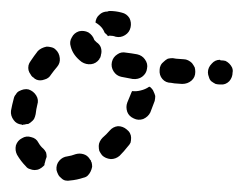

<svg xmlns="http://www.w3.org/2000/svg" viewBox="-31 -303 444 350"><path d="M134 10Q136 6 137 1Q137 -3 136 -7Q135 -8 135 -9Q135 -9 135 -10Q133 -12 132 -14Q128 -20 121 -22Q114 -24 107 -22Q99 -19 92 -18Q83 -17 77 -10Q71 -3 72 7Q73 11 75 15Q77 19 81 22Q84 25 88 26Q93 27 97 26Q109 25 121 21Q126 20 129 17Q132 14 134 10ZM32 7Q28 7 23 5Q19 4 16 0Q7 -9 0 -21Q-4 -29 -2 -38Q1 -47 9 -51Q17 -56 26 -53Q35 -51 39 -43Q43 -36 48 -32Q51 -29 53 -25Q54 -21 54 -17Q52 -12 51 -7Q50 -5 50 -2Q49 -1 49 -1Q48 0 48 0Q45 3 41 5Q37 7 32 7ZM208 -52Q208 -56 206 -60Q204 -64 200 -67Q193 -73 184 -73Q175 -72 169 -65Q163 -58 156 -52Q153 -49 151 -45Q149 -41 149 -37Q149 -32 150 -28Q152 -24 155 -20Q161 -14 171 -13Q180 -13 187 -19Q195 -27 202 -36Q205 -39 207 -43Q208 -47 208 -52ZM-11 -101Q-9 -112 -6 -123Q-5 -128 -2 -131Q0 -135 4 -137Q8 -139 12 -140Q17 -141 21 -140Q30 -137 35 -129Q40 -121 37 -112Q35 -104 34 -95Q33 -90 31 -86Q29 -83 25 -80Q24 -79 22 -78Q21 -77 20 -77Q17 -77 14 -76Q11 -76 9 -75Q9 -75 9 -76Q9 -76 8 -76Q-1 -77 -6 -84Q-12 -92 -11 -101ZM249 -136Q248 -139 246 -141Q244 -144 241 -145Q234 -140 225 -138Q217 -136 210 -137Q209 -136 209 -135Q208 -134 208 -133Q205 -125 201 -116Q198 -108 201 -99Q204 -91 213 -87Q221 -83 230 -86Q239 -90 243 -98Q247 -109 251 -119Q252 -124 252 -128Q251 -132 249 -136ZM393 -171Q394 -175 392 -180Q390 -184 387 -187Q384 -190 380 -192Q376 -193 371 -193L370 -194Q361 -194 355 -187Q348 -180 348 -171Q348 -167 350 -162Q351 -158 354 -155Q358 -152 362 -150Q366 -149 370 -149H371Q380 -148 387 -155Q393 -162 393 -171ZM287 -151 301 -150Q311 -150 318 -156Q325 -162 325 -172Q325 -176 324 -180Q322 -184 319 -188Q316 -191 312 -193Q308 -195 304 -195L290 -196L284 -197Q279 -197 275 -196Q271 -194 268 -191Q264 -188 262 -184Q260 -180 260 -176Q259 -166 265 -159Q271 -152 281 -152ZM21 -175Q20 -179 21 -184Q22 -188 25 -192Q31 -201 38 -210Q41 -213 45 -215Q49 -217 54 -218Q58 -218 62 -217Q67 -216 70 -213Q77 -207 78 -197Q79 -188 73 -181Q67 -174 62 -167Q58 -160 50 -158Q42 -155 35 -158Q34 -159 33 -159Q33 -159 32 -160Q31 -160 31 -161Q27 -163 25 -167Q22 -171 21 -175ZM237 -178Q239 -187 233 -195Q228 -202 219 -204Q208 -206 199 -207Q190 -209 183 -204Q175 -199 173 -190Q171 -181 176 -173Q181 -165 190 -163Q200 -161 211 -159Q221 -158 228 -163Q236 -169 237 -178ZM118 -190Q102 -202 98 -218Q95 -227 100 -235Q104 -243 113 -246Q122 -248 130 -244Q138 -239 141 -230Q141 -230 141 -230Q141 -230 141 -230Q141 -230 141 -230Q143 -228 145 -226Q151 -222 153 -216Q155 -209 153 -203Q153 -201 152 -199Q152 -198 151 -197Q150 -196 150 -195Q144 -187 135 -186Q126 -185 118 -190ZM191 -280Q200 -278 205 -270Q209 -262 207 -253Q205 -244 197 -239Q189 -234 180 -236Q175 -238 169 -238Q167 -238 166 -237Q163 -241 160 -243Q158 -248 155 -252Q150 -258 143 -262Q144 -271 150 -276Q156 -282 165 -282Q167 -283 169 -283Q180 -283 191 -280Z"/></svg>

Font: FRB American Cursive Guidelines Arrows Dashed Extrabold
Style: Bold Italic
Weight: 800
Italic angle: -25°
Version: Version 2.0;Modular Font Editor K font №1